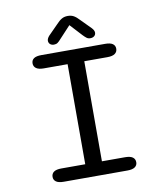

<svg xmlns="http://www.w3.org/2000/svg" viewBox="-86 -853 792 924"><g transform="rotate(-10 309.5 -391.0)"><path d="M150.5 0Q125.5 0 113.5 -8.5Q101.5 -17 101.5 -32Q101.5 -48 113.5 -56.5Q125.5 -65 150.5 -65H267V-554H150.5Q125.5 -554 113.5 -562.8Q101.5 -571.5 101.5 -587Q101.5 -602.5 113.5 -610.8Q125.5 -619 150.5 -619H461.5Q486.5 -619 498.5 -610.8Q510.5 -602.5 510.5 -587Q510.5 -571.5 498.5 -562.8Q486.5 -554 461.5 -554H348.5V-65H461.5Q486.5 -65 498.5 -56.5Q510.5 -48 510.5 -32Q510.5 -17 498.5 -8.5Q486.5 0 461.5 0ZM411.5 -704.5Q423.5 -692 423.5 -681Q423.5 -670.5 416 -664.2Q408.5 -658 396.5 -658Q386 -658 378.5 -663.8Q371 -669.5 362 -679L308 -737.5L253.5 -679Q244.5 -668.5 237.2 -663.2Q230 -658 219 -658Q207.5 -658 200.2 -664.5Q193 -671 193 -681.5Q193 -686.5 195.8 -692.5Q198.5 -698.5 204 -704.5L251 -752Q265 -767.5 277.8 -775Q290.5 -782.5 307.5 -782.5Q325 -782.5 337.5 -775.2Q350 -768 364.5 -752Z"/></g></svg>

Font: Sono ExtraLight Monospace
Style: Regular
Weight: 400
Version: Version 2.112